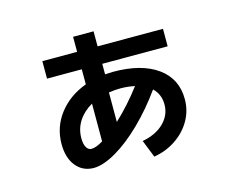

<svg xmlns="http://www.w3.org/2000/svg" viewBox="-98 -783 1197 987"><g transform="rotate(-15 500.0 -289.5)"><path d="M179 -561H364V-641H473V-561H821V-468H473V-412Q501 -414 516 -414Q666 -414 751 -353Q836 -292 836 -183Q836 -123 807 -71.5Q778 -20 726 15.5Q674 51 608 62L571 -31Q643 -44 685.5 -85.5Q728 -127 728 -184Q728 -238 691 -273Q628 -185 555.5 -114Q483 -43 413.5 -2.5Q344 38 292 38Q234 37 199 -6.5Q164 -50 164 -123Q164 -213 218 -283.5Q272 -354 364 -388V-468H179ZM307 -60Q331 -60 369 -83V-284Q322 -257 296 -216.5Q270 -176 270 -126Q270 -95 280 -77.5Q290 -60 307 -60ZM606 -314Q569 -322 531 -322Q501 -322 468 -317V-160Q542 -229 606 -314Z"/></g></svg>

Font: Enso SemiBold
Style: Regular
Weight: 600
Designer: Coji Morishita
Foundry: UNDERFOREST DESIGN
Version: Version 1.000